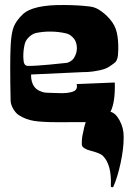

<svg xmlns="http://www.w3.org/2000/svg" viewBox="-20 -501 525 784"><path d="M281.7 -263.7Q293.9 -283.2 293.9 -303.7Q293.9 -319.8 288.1 -333Q283.7 -343.3 272.9 -352.5Q262.2 -361.8 251.5 -364.3Q219.2 -372.1 184.1 -372.1Q156.7 -372.1 128.9 -366.7Q113.8 -363.8 99.9 -351.1Q85.9 -338.4 81.5 -323.2Q75.2 -297.9 75.2 -273.4V-268.1Q75.7 -247.1 79.8 -240Q84 -232.9 92.3 -231.9Q106 -231.4 132.3 -233.2Q158.7 -234.9 181.4 -237.1Q204.1 -239.3 226.6 -241.7Q249 -244.1 250 -244.1Q258.3 -244.6 267.6 -250.5Q276.9 -256.3 281.7 -263.7ZM428.2 -423.3Q450.2 -398.4 457 -367.9Q463.9 -337.4 462.9 -296.9Q462.4 -273.4 459.2 -262.7Q456.1 -252 450.7 -246.8Q445.3 -241.7 426.3 -229Q412.1 -219.2 385 -213.6Q357.9 -208 337.9 -207L317.9 -206.5L106.9 -196.8Q106 -165 121.1 -145.5Q129.4 -135.3 141.6 -129.9Q153.8 -124.5 161.4 -123.3Q168.9 -122.1 188 -121.8Q207 -121.6 211.4 -121.1Q259.8 -118.2 282.2 -128.9Q290 -132.8 292.7 -139.9Q295.4 -147 293.9 -152.3L293 -157.7L448.7 -164.1Q451.2 -84.5 431.2 -44.4Q452.1 -39.6 468.5 -9Q484.9 21.5 484.9 54.7V63Q484.9 106 472.7 163.6Q460.4 221.2 443.4 260.3Q441.4 263.7 438.5 263.7Q432.6 263.7 432.6 257.8Q436.5 171.9 400.4 135.7Q393.6 128.9 378.7 123.3Q363.8 117.7 350.1 114.5Q336.4 111.3 325.4 104.7Q314.5 98.1 314 89.4V82Q314 59.6 320.3 36.1Q323.2 17.1 330.1 -2.4Q318.4 -2 217.3 -2Q153.3 -2 119.1 -7.3Q85 -12.7 56.2 -31.2Q43.5 -40 33.9 -56.6Q24.4 -73.2 23.4 -88.4Q20 -242.2 23.4 -313.5Q25.9 -365.7 35.9 -391.1Q45.9 -416.5 72.3 -441.9Q113.8 -482.4 244.1 -480.5Q302.2 -480 345.2 -474.6Q365.2 -472.7 383.3 -461.9Q409.2 -445.8 428.2 -423.3Z"/></svg>

Font: Some Time Later
Style: Regular
Weight: 400
Version: Version 003.300